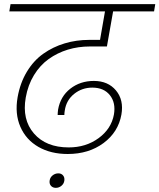

<svg xmlns="http://www.w3.org/2000/svg" viewBox="-20 -760 768 925"><path d="M24.9 -705.1 30.8 -740.2H728L722.2 -705.1H524.9L495.1 -536.1H413.1Q356.9 -536.1 306.6 -520.8Q256.3 -505.4 214.6 -475.6Q172.9 -445.8 143.8 -398.2Q114.7 -350.6 104 -290Q85.4 -184.1 143.6 -116.9Q201.7 -49.8 311 -49.8Q394 -49.8 455.1 -94.5Q516.1 -139.2 528.8 -208Q538.6 -264.6 509.5 -301.3Q480.5 -337.9 424.8 -337.9Q375 -337.9 337.2 -307.6Q299.3 -277.3 292 -227.1Q290 -215.3 290 -206.1H257.8Q257.8 -216.3 259.8 -231.9Q271 -295.4 318.8 -332.8Q366.7 -370.1 432.1 -370.1Q500.5 -370.1 538.8 -324.2Q577.1 -278.3 564.9 -208Q549.8 -123.5 478.8 -70.8Q407.7 -18.1 306.2 -18.1Q225.1 -18.1 165.3 -52.2Q105.5 -86.4 78.1 -149.2Q50.8 -211.9 64.9 -292Q77.1 -360.8 109.6 -414.6Q142.1 -468.3 188.7 -501.2Q235.4 -534.2 291.5 -551Q347.7 -567.9 410.2 -567.9H461.9L485.8 -705.1ZM219.2 109.9Q221.2 94.7 233.4 85Q245.6 75.2 261.2 75.2Q275.4 75.2 283.7 85Q292 94.7 290 109.9Q288.1 125 276.1 135Q264.2 145 249 145Q233.9 145 225.3 135Q216.8 125 219.2 109.9Z"/></svg>

Font: SVN-Poppins ExtraLight
Style: Italic
Weight: 200
Italic angle: -10°
Designer: Ninad Kale (Devanagari), Jonny Pinhorn (Latin)
Foundry: Indian Type Foundry
Version: Version 3.002 2017